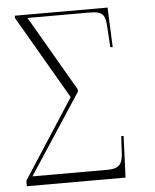

<svg xmlns="http://www.w3.org/2000/svg" viewBox="-52 -758 647 802"><g transform="rotate(-5 272.0 -357.0)"><path d="M28 0H442L449 -174H439L435 -100C432 -59 420 -39 370 -39H55L275 -375V-385L92 -700H349C411 -700 418 -684 421 -628L426 -548H436L429 -714H40V-704L243 -355L28 -23Z"/></g></svg>

Font: Noto Serif Display SemiCondensed ExtraLight
Style: Regular
Weight: 200
Width: 4
Designer: Monotype Design Team
Foundry: Monotype Imaging Inc.
Version: Version 2.009